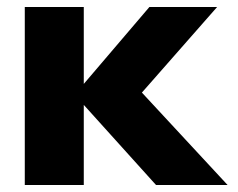

<svg xmlns="http://www.w3.org/2000/svg" viewBox="-20 -530 682 550"><path d="M220 0H51V-510H220ZM632 0H427L188 -265H199L408 -510H602L377 -254V-275Z"/></svg>

Font: Wix Madefor Display ExtraBold
Style: Regular
Weight: 800
Designer: Dalton Maag Ltd
Foundry: Dalton Maag Ltd
Version: Version 3.100